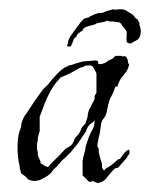

<svg xmlns="http://www.w3.org/2000/svg" viewBox="-20 -392 325 416"><path d="M241 -372Q248 -372 254 -369Q256 -367 261.5 -364Q267 -361 270 -358Q272 -354 274 -352.5Q276 -351 279 -349Q279 -347 280 -346Q281 -345 281 -345Q281 -344 281.5 -343.5Q282 -343 282 -343Q282 -345 282 -340Q282 -335 283 -336Q284 -335 284 -331Q285 -329 285 -325Q285 -309 275.5 -304.5Q266 -300 265 -298Q263 -298 261 -298Q259 -298 257 -299Q254 -301 254 -305Q254 -313 254.5 -318.5Q255 -324 253 -326Q249 -332 246 -335Q245 -337 243 -339.5Q241 -342 241 -342Q239 -342 239 -343Q239 -344 236 -344L227 -345Q225 -346 222.5 -345.5Q220 -345 215 -346Q213 -348 210.5 -346.5Q208 -345 207 -345L197 -343L191 -342L185 -339L178 -337Q165 -334 162 -331Q160 -330 159.5 -327.5Q159 -325 154 -323Q154 -322 150 -320Q146 -316 146 -314Q145 -312 143.5 -311Q142 -310 140 -308Q139 -304 136.5 -298Q134 -292 132 -291Q124 -291 125.5 -294Q127 -297 127 -297Q127 -305 133 -314L138 -321Q140 -324 148 -335Q156 -346 158 -347Q161 -352 167 -353Q173 -354 176 -357Q177 -357 180.5 -359Q184 -361 188 -362Q193 -364 196 -364Q199 -364 202 -364Q204 -365 206 -366Q208 -367 211 -368L226 -372Q227 -372 227 -371.5Q227 -371 230 -371Q231 -371 234 -371.5Q237 -372 241 -372ZM195 4Q191 5 187 3L181 0Q179 2 173 2L159 -12V-45Q160 -46 160 -49Q160 -52 161 -53Q162 -57 163 -61Q164 -65 165 -69Q165 -73 166.5 -77Q168 -81 169 -85Q173 -98 178 -107Q185 -117 185 -131H184Q183 -127 178 -125Q174 -122 171 -118Q169 -114 168 -113Q168 -111 166 -107L154 -89Q151 -85 148 -80.5Q145 -76 141 -72Q139 -70 137 -67Q135 -64 132 -61L121 -50Q120 -49 118.5 -48Q117 -47 115 -45Q113 -42 109 -38Q105 -34 103 -31Q102 -30 100.5 -29Q99 -28 97 -26L91 -18Q86 -13 83 -11Q79 -9 75 -6.5Q71 -4 66 -2Q60 0 55 0Q52 0 49.5 -0.5Q47 -1 44 -2Q40 -3 38 -7Q34 -11 32 -12L26 -16L23 -27Q23 -30 22.5 -33Q22 -36 21 -39Q18 -54 18 -73Q18 -83 19 -91.5Q20 -100 22 -107Q23 -109 24 -112Q25 -115 26 -119Q26 -123 27 -126.5Q28 -130 29 -132Q31 -137 34 -142Q36 -144 38 -147Q40 -150 41 -152L55 -173L70 -194Q74 -200 77 -202Q79 -204 81 -206Q83 -208 85 -210Q93 -221 104 -232Q115 -244 127 -249Q128 -250 129.5 -250Q131 -250 132 -251Q136 -251 137 -252Q139 -253 142.5 -254Q146 -255 150 -256Q158 -259 162 -259L186 -261Q193 -261 193 -257Q190 -253 199 -253Q203 -254 206 -255Q209 -256 210 -257Q214 -261 224 -265Q225 -266 225.5 -266.5Q226 -267 227 -268Q227 -268 230 -271H243Q245 -269 248 -270Q251 -271 253 -269Q254 -268 255 -266Q256 -264 257 -261Q257 -255 260 -252Q258 -244 255 -239Q251 -233 249 -231L243 -223Q241 -221 239.5 -217.5Q238 -214 236 -210Q235 -204 233 -204Q232 -204 232.5 -204.5Q233 -205 231 -205Q230 -205 228 -199Q227 -195 225 -191Q223 -187 221 -183Q217 -176 215 -167Q214 -165 214 -162.5Q214 -160 213 -158Q212 -156 212 -153.5Q212 -151 211 -149Q210 -142 205 -136Q200 -130 199 -123L196 -102Q194 -97 193 -89Q192 -85 191.5 -82.5Q191 -80 191 -78Q191 -74 192 -72.5Q193 -71 194 -70V-62L197 -50Q198 -46 199 -43Q200 -40 201 -37V-29Q202 -26 205 -23H206Q208 -26 211 -28Q213 -29 215 -30Q217 -31 218 -32Q224 -36 226 -38L235 -46Q236 -47 237 -47Q238 -47 238 -47Q239 -47 241 -49Q242 -51 244 -53.5Q246 -56 248 -59Q254 -66 259 -68Q260 -67 260 -66Q260 -65 261 -64Q261 -60 259 -57Q257 -54 256 -53Q255 -50 252 -47L245 -39L237 -30Q235 -28 234 -28Q230 -28 229 -27L224 -22Q222 -20 221 -18.5Q220 -17 219 -16Q216 -13 213.5 -10Q211 -7 209 -4Q203 2 195 4ZM84 -30 91 -38Q93 -40 95 -42Q97 -44 99 -46Q106 -52 112 -59Q116 -63 119 -66.5Q122 -70 126 -72Q127 -73 131 -75Q133 -76 136 -79L140 -86Q140 -88 141 -90Q142 -92 143 -93Q144 -95 148 -99Q152 -103 153 -106Q154 -107 154 -108Q154 -109 155 -110Q156 -112 156 -113Q156 -114 157 -115Q158 -117 161 -120Q165 -124 166 -126Q167 -130 168 -133.5Q169 -137 170 -140Q170 -144 171 -147.5Q172 -151 173 -155Q175 -157 176.5 -160Q178 -163 179 -166Q184 -174 185 -179V-184Q185 -184 187 -188Q188 -188 188 -189Q188 -190 189 -191V-233Q188 -234 188 -235Q188 -236 187 -237Q186 -238 186 -239Q186 -240 185 -241Q183 -245 182 -246Q182 -248 179 -249Q177 -251 173 -250H165Q164 -249 160 -247Q158 -246 156.5 -246Q155 -246 153 -245L139 -237Q132 -233 125 -230L111 -224Q110 -223 109 -222Q108 -221 107 -219Q101 -213 97 -207L89 -194Q82 -181 76.5 -167Q71 -153 66 -139V-107Q65 -106 65 -104.5Q65 -103 64 -101Q63 -99 63 -97.5Q63 -96 62 -94Q62 -93 62 -90.5Q62 -88 61 -84Q60 -80 60 -77.5Q60 -75 60 -74Q60 -68 61 -66Q62 -63 62 -56L65 -48Q68 -44 68 -38Q70 -37 72 -36Q74 -35 75 -34Q77 -32 84 -30Z"/></svg>

Font: Estonia
Style: Regular
Weight: 400
Designer: Robert E. Leuschke
Foundry: Robert E. Leuschke
Version: Version 1.014; ttfautohint (v1.8.3)